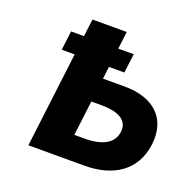

<svg xmlns="http://www.w3.org/2000/svg" viewBox="-123 -833 980 961"><g transform="rotate(20 366.5 -352.5)"><path d="M345.5 -315.5 322.6 -129.4H377.1C453.2 -129.4 527.8 -150.6 536.7 -222.9C545.5 -294.3 476.1 -315.5 400 -315.5ZM124.3 -1.9 186.5 -508.5H117.8L130.3 -610.5H199.1L210.5 -703.1H393L381.7 -610.5H463.8L451.3 -508.5H369.1L361.1 -443H477.3C629.2 -443 722.1 -362.3 704.4 -217.8C686.5 -72.4 575 -1.9 423.2 -1.9Z"/></g></svg>

Font: Hussar
Style: BdSuprExtOblOne
Weight: 700
Foundry: Cannot Into Space Fonts
Version: Version 2.00